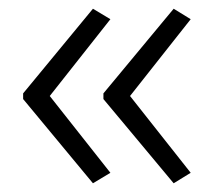

<svg xmlns="http://www.w3.org/2000/svg" viewBox="-20 -492 489 440"><path d="M33 -278V-265L193 -72L233 -96L94 -272L233 -448L193 -472ZM217 -278V-265L378 -72L417 -96L278 -272L417 -448L378 -472Z"/></svg>

Font: Noto Sans Ethiopic Light
Style: Regular
Weight: 300
Designer: Monotype Design Team
Foundry: Monotype Imaging Inc.
Version: Version 2.102